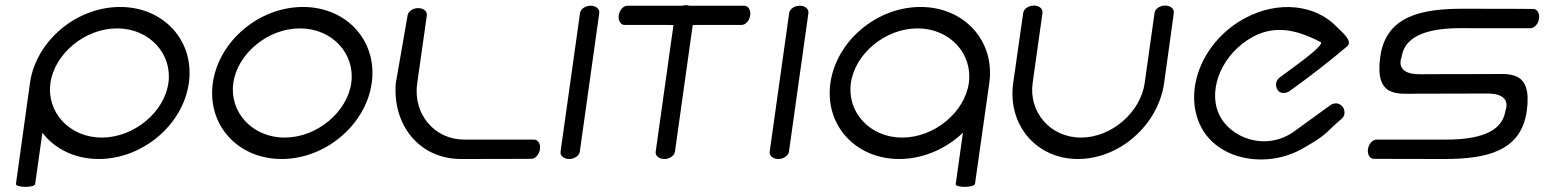

<svg xmlns="http://www.w3.org/2000/svg" viewBox="-20 -612 5979 739"><path d="M41.4 95.5C39.2 110.5 113.2 111.5 115.3 96.5C119.6 65.9 138.8 -70.6 143.1 -101.2C190.5 -39.2 267.8 0 360 0C528.6 0 684.2 -131.1 706.9 -292.6C729.6 -454.1 610.8 -585.2 442.3 -585.2C273.7 -585.2 118.1 -454.1 95.4 -292.6ZM628.2 -292.6C612.5 -181.1 496.8 -82.5 371.6 -82.5C246.5 -82.5 158.5 -181.1 174.1 -292.6C189.8 -404.1 305.5 -502.7 430.7 -502.7C555.8 -502.7 643.9 -404.1 628.2 -292.6Z M878 -292.6C893.6 -404.1 1009.4 -502.7 1134.5 -502.7C1259.7 -502.7 1347.7 -404.1 1332 -292.6C1316.4 -181.1 1200.6 -82.5 1075.5 -82.5C950.3 -82.5 862.3 -181.1 878 -292.6ZM799.2 -292.6C776.5 -131.1 895.3 0 1063.9 0C1232.4 0 1388.1 -131.1 1410.8 -292.6C1433.5 -454.1 1314.7 -585.2 1146.1 -585.2C977.6 -585.2 821.9 -454.1 799.2 -292.6Z M1622.9 -552.8C1625 -567.8 1610.7 -580.8 1589.8 -580.8C1568.9 -580.8 1551 -567.8 1548.8 -552.8L1503.2 -290.5C1491.2 -130.7 1593.5 0 1755 0C1916.5 0 2025.1 -0.7 2025.1 -0.7C2040.1 -0.7 2055.3 -16.9 2058.3 -37.8C2061.2 -58.7 2050.5 -74.8 2035.5 -74.8C2035.5 -74.8 1877 -74.8 1765.5 -74.8C1654 -74.8 1569 -171.6 1585.7 -290.5C1602.4 -409.4 1622.9 -552.8 1622.9 -552.8Z M2286.6 -562C2288.3 -577 2274.4 -590 2253.5 -590C2232.6 -590 2214.6 -577 2212.5 -562C2212.3 -561.8 2137.5 -28 2137.5 -28C2135.4 -13.2 2149.7 0 2170.6 0C2191.5 0 2209.4 -13 2211.6 -28Z M2394.7 -590C2379.6 -589.6 2364.4 -573.9 2361.5 -553C2358.6 -532.1 2369.3 -516 2384.3 -516C2384.4 -515.9 2473.3 -515.8 2572.2 -515.9C2553 -379.8 2503.7 -28 2503.7 -28C2501.6 -13.2 2515.9 0 2536.8 0C2557.7 0 2575.7 -13 2577.8 -28L2646.3 -515.9C2745.2 -515.9 2834.3 -516 2834.3 -516C2849.1 -515.9 2864.6 -532.1 2867.5 -553C2870.4 -573.9 2859.7 -590 2844.7 -590H2633.3C2629.3 -591.3 2624.8 -592 2620 -592C2615.1 -592 2610.5 -591.3 2606.1 -590Z M3091.6 -562C3093.3 -577 3079.4 -590 3058.5 -590C3037.6 -590 3019.6 -577 3017.5 -562C3017.3 -561.8 2942.5 -28 2942.5 -28C2940.4 -13.2 2954.7 0 2975.6 0C2996.5 0 3014.4 -13 3016.6 -28Z M3732.7 95.5 3787.8 -292.6C3810.5 -454.1 3691.7 -585.2 3523.1 -585.2C3354.6 -585.2 3198.9 -454.1 3176.2 -292.6C3153.5 -131.1 3272.3 0 3440.9 0C3533.1 0 3621.4 -39.2 3686.3 -101.2C3682 -70.6 3662.8 65.9 3658.5 96.5C3656.4 111.5 3730.6 110.5 3732.7 95.5ZM3255 -292.6C3270.6 -404.1 3386.4 -502.7 3511.5 -502.7C3636.7 -502.7 3724.7 -404.1 3709 -292.6C3693.4 -181.1 3577.6 -82.5 3452.5 -82.5C3327.3 -82.5 3239.3 -181.1 3255 -292.6Z M4497.9 -562.6C4500.1 -577.6 4485.7 -590.6 4464.8 -590.6C4443.9 -590.6 4426 -577.6 4423.8 -562.6C4423.8 -562.6 4401.6 -404.1 4385.9 -292.6C4370.2 -181.1 4259.6 -82.5 4140.7 -82.5C4021.8 -82.5 3938.9 -181.1 3954.6 -292.6C3970.2 -404.1 3992.5 -562.6 3992.5 -562.6C3994.7 -577.6 3980.3 -590.6 3959.4 -590.6C3938.5 -590.6 3920.6 -577.6 3918.4 -562.6C3918.4 -562.6 3902.5 -454.1 3879.8 -292.6C3857.1 -131.1 3969 0 4129.1 0C4289.3 0 4438 -131.1 4460.7 -292.6C4483.4 -454.1 4497.9 -562.6 4497.9 -562.6Z M5146 -156.8C5158.2 -167.3 5158.4 -191.6 5144.2 -205C5130.1 -218.4 5112 -215.6 5099 -206.2L4962.5 -107C4854.2 -28.3 4712.7 -78.9 4670.5 -175.5C4628.3 -272.1 4686.4 -408.4 4803.6 -471C4898.6 -521.7 4987.7 -488.4 5062.7 -450.4C5084.8 -439.2 4933.7 -336 4903.3 -312C4890.7 -302 4887 -282 4897.5 -265.6C4908.1 -249.1 4931.1 -252.8 4944.3 -262C5019.7 -316.2 5093.3 -372.8 5164.3 -433C5190.2 -454 5143.1 -489.8 5124.9 -508.8C5043.8 -593.9 4901.3 -611.3 4772.4 -542.4C4614.5 -458.1 4535.7 -276 4596.8 -136.1C4657.9 3.7 4852.8 40.4 4994.4 -40.6C5090.7 -95.6 5074.6 -95 5146 -156.8Z M5714.8 -326.9C5553.3 -326.9 5444.7 -326.2 5444.7 -326.2C5344.2 -326 5374.8 -392 5375.1 -393.9C5387.2 -479.8 5489.1 -503.6 5600.6 -503.6C5712.2 -503.6 5870.6 -503.5 5870.6 -503.5C5885.6 -503.5 5900.9 -519.7 5903.8 -540.6C5906.8 -561.5 5896 -577.6 5881 -577.6C5881 -577.6 5772.6 -578.4 5611.1 -578.4C5449.6 -578.4 5314.6 -550 5292.6 -393.9C5270.3 -234.8 5360.7 -251.4 5434.2 -251.4C5595.7 -251.4 5703.8 -252.3 5704.3 -252.1C5804.8 -252.3 5774.2 -186.4 5773.9 -184.5C5761.8 -98.6 5659.9 -74.8 5548.4 -74.8C5436.8 -74.8 5278.4 -74.8 5278.4 -74.8C5263.4 -74.8 5248.1 -58.7 5245.2 -37.8C5242.2 -16.9 5253 -0.7 5268 -0.7C5268 -0.7 5376.4 0 5537.9 0C5699.4 0 5834.4 -28.3 5856.4 -184.5C5878.7 -343.6 5788.3 -326.9 5714.8 -326.9Z"/></svg>

Font: Hi.
Style: Regular
Weight: 400
Designer: Mew Too, Robert Jablonski
Foundry: Cannot Into Space Fonts
Version: Version 1.996